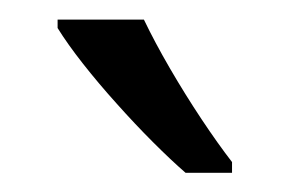

<svg xmlns="http://www.w3.org/2000/svg" viewBox="-20 -786 302 200"><path d="M129.9 -765.6Q141.1 -742.2 157 -714.8Q172.9 -687.5 189.9 -661.9Q207 -636.2 221.7 -617.2V-606H173.3Q158.2 -619.1 139.4 -637.9Q120.6 -656.7 101.6 -678Q82.5 -699.2 66.4 -719.7Q50.3 -740.2 40 -756.8V-765.6Z"/></svg>

Font: Open Sans Condensed
Style: Regular
Weight: 400
Width: 3
Designer: Monotype Design Team
Foundry: Monotype Imaging Inc.
Version: Version 3.000